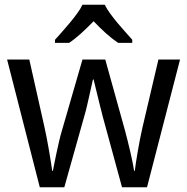

<svg xmlns="http://www.w3.org/2000/svg" viewBox="-20 -786 786 806"><path d="M492.2 0 410.2 -300.8Q408.2 -309.6 405.3 -320.6Q402.3 -331.5 399.4 -343.8Q396.5 -356 393.3 -368.7Q390.1 -381.3 387.2 -393.6Q380.4 -421.9 373 -452.1H370.1Q363.3 -421.4 356.9 -393.1Q351.6 -368.7 345.5 -342.8Q339.4 -316.9 334 -298.8L250 0H147L9.8 -536.1H103L167 -251Q171.9 -229 176.8 -203.4Q181.6 -177.7 186 -152.6Q190.4 -127.4 193.8 -105.2Q197.3 -83 199.2 -68.8H202.1Q204.6 -81.5 208.7 -102.8Q212.9 -124 218 -147.7Q223.1 -171.4 228.5 -194.6Q233.9 -217.8 238.8 -233.9L326.2 -536.1H421.9L505.9 -233.9Q510.3 -217.3 515.9 -194.8Q521.5 -172.4 526.9 -149.2Q532.2 -126 536.6 -104.5Q541 -83 543 -68.8H545.9Q547.4 -81.5 550.5 -102.8Q553.7 -124 558.1 -149.4Q562.5 -174.8 567.6 -201.4Q572.8 -228 578.1 -251L645 -536.1H735.8L597.2 0ZM535.2 -606H476.1Q451.2 -622.6 424.8 -646.2Q398.4 -669.9 373 -696.8Q346.7 -669.9 320.8 -646.2Q294.9 -622.6 270 -606H210.9V-619.1Q223.6 -633.3 240.2 -651.9Q256.8 -670.4 273.2 -690.2Q289.6 -710 304 -729.7Q318.4 -749.5 326.2 -766.1H419.9Q427.7 -749.5 442.1 -729.7Q456.5 -710 472.9 -690.2Q489.3 -670.4 506.1 -651.9Q522.9 -633.3 535.2 -619.1Z"/></svg>

Font: WenQuanYi Micro Hei
Style: Regular
Weight: 400
Foundry: Ascender Corporation
Version: Version 0.2.0-beta